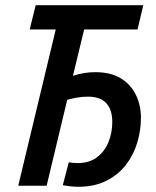

<svg xmlns="http://www.w3.org/2000/svg" viewBox="-20 -713 600 737"><path d="M280 4Q265 4 248.5 2Q232 0 221 -2L244 -90Q250 -89 258.5 -88Q267 -87 278 -87Q323 -87 352.5 -109.5Q382 -132 396.5 -168Q411 -204 411 -244Q411 -292 388 -317Q365 -342 318 -342Q297 -342 276.5 -338.5Q256 -335 238 -330L159 0H50L194 -600H94L117 -693H530L508 -600H303L260 -422Q281 -429 302.5 -432.5Q324 -436 346 -436Q405 -436 443.5 -412.5Q482 -389 501.5 -349Q521 -309 521 -261Q521 -213 507 -166Q493 -119 464 -81Q435 -43 389 -19.5Q343 4 280 4Z"/></svg>

Font: Ubuntu Sans Mono Medium
Style: Italic
Weight: 500
Italic angle: -13.5°
Monospace: yes
Designer: Dalton Maag Ltd
Foundry: Dalton Maag Ltd
Version: Version 1.006